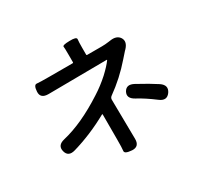

<svg xmlns="http://www.w3.org/2000/svg" viewBox="-171 -1020 1343 1286"><g transform="rotate(-30 500.0 -377.0)"><path d="M504 45Q447 41 450 19.5Q453 -2 453 -69V-261Q453 -266 449 -264Q312 -188 171 -147Q113 -130 100 -181Q87 -232 146 -246Q296 -281 475 -397Q535 -435 589 -484Q637 -529 660 -561Q663 -565 658 -565L207 -561Q145 -561 148 -613Q151 -664 173.5 -661.5Q196 -659 269 -659H450Q455 -659 455 -664V-718Q455 -774 453 -786Q451 -798 506 -799Q562 -801 559.5 -781.5Q557 -762 557 -718V-664Q557 -659 562 -659H675Q703 -659 730 -663L745 -665Q797 -673 819 -639Q840 -604 803 -564L795 -556Q775 -534 756 -512Q672 -415 567 -340Q555 -331 555 -316L559 -13Q560 48 504 45ZM905 -167Q873 -123 825 -160Q755 -213 695 -245Q642 -274 665 -317Q689 -359 741 -331Q833 -281 886 -246Q936 -212 905 -167Z"/></g></svg>

Font: Resource Han Rounded KR Medium
Style: Regular
Weight: 500
Designer: Cyano Hao (round all glyphs); Ryoko NISHIZUKA 西塚涼子 (kana, bopomofo & ideographs); Paul D. Hunt (Latin, Greek & Cyrillic)
Foundry: Cyano Hao
Version: 0.990